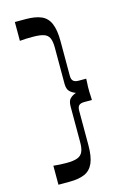

<svg xmlns="http://www.w3.org/2000/svg" viewBox="-136 -802 698 1044"><g transform="rotate(-15 213.0 -280.0)"><path d="M58 178V71Q76 73 94.5 74Q113 75 131 75Q171 75 192.5 67Q214 59 223 39.5Q232 20 232 -14V-216Q232 -247 245.5 -260Q259 -273 279 -280Q259 -287 245.5 -300.5Q232 -314 232 -344V-547Q232 -583 223 -602Q214 -621 192 -628Q170 -635 131 -635Q113 -635 94.5 -634.5Q76 -634 58 -632V-738H119Q173 -738 206.5 -723.5Q240 -709 255.5 -672.5Q271 -636 271 -573V-378Q271 -358 280.5 -349Q290 -340 310 -340H353Q353 -322 352 -312.5Q351 -303 351 -296.5Q351 -290 351 -280Q351 -271 351 -264Q351 -257 352 -248Q353 -239 353 -220H310Q289 -220 280 -211Q271 -202 271 -182V12Q271 77 255 113Q239 149 206 163.5Q173 178 119 178Z"/></g></svg>

Font: Ojuju SemiBold
Style: Regular
Weight: 600
Designer: Chisaokwu Joboson, Mirko Velimirovic
Foundry: Udi Foundry
Version: Version 1.000